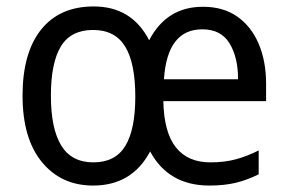

<svg xmlns="http://www.w3.org/2000/svg" viewBox="-20 -566 894 596"><path d="M610 -545Q673 -545 716.5 -514.5Q760 -484 783 -430Q806 -376 806 -306V-252H487Q489 -155 526 -108.5Q563 -62 633 -62Q677 -62 712 -71.5Q747 -81 783 -99V-25Q747 -7 711.5 1.5Q676 10 630 10Q503 10 446 -96Q390 10 269 10Q170 10 110 -63Q50 -136 50 -269Q50 -402 107.5 -474Q165 -546 271 -546Q389 -546 443 -441Q497 -545 610 -545ZM608 -475Q499 -475 489 -320H719Q719 -388 692.5 -431.5Q666 -475 608 -475ZM269 -473Q200 -473 169 -422Q138 -371 138 -269Q138 -167 170 -114.5Q202 -62 270 -62Q338 -62 369 -113Q400 -164 400 -266Q400 -370 368.5 -421.5Q337 -473 269 -473Z"/></svg>

Font: Noto Sans Ethiopic SemCond
Style: Regular
Weight: 400
Width: 4
Designer: Monotype Design Team
Foundry: Monotype Imaging Inc.
Version: Version 2.102; ttfautohint (v1.8.4.7-5d5b)